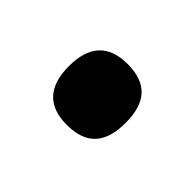

<svg xmlns="http://www.w3.org/2000/svg" viewBox="-41 -519 428 428"><g transform="rotate(-45 173.0 -305.5)"><path d="M81 -306C81 -244 113 -216 177 -216C242 -216 273 -245 273 -306C273 -364 242 -395 177 -395C113 -395 81 -365 81 -306Z"/></g></svg>

Font: Passion One
Style: Regular
Weight: 400
Designer: Alejandro Lo Celso
Foundry: Fontstage
Version: Version 1.001